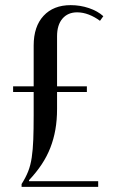

<svg xmlns="http://www.w3.org/2000/svg" viewBox="-20 -727 452 747"><path d="M111 -391V-550Q111 -624 149.5 -665.5Q188 -707 255 -707Q292 -707 326 -695.5Q360 -684 382 -664L369 -646Q349 -661 326 -670Q303 -679 280 -679Q244 -679 223 -654.5Q202 -630 202 -586V-391H318V-369H202V-303Q202 -260 195.5 -223Q189 -186 176 -152.5Q163 -119 142.5 -88Q122 -57 93 -26V-22H362V0H64V-11Q80 -36 89.5 -60Q99 -84 103.5 -114.5Q108 -145 109.5 -184Q111 -223 111 -278V-369H31V-391Z"/></svg>

Font: Moniqa SemBd Heading
Style: Regular
Weight: 600
Designer: Rajesh Rajput
Foundry: Rajesh Rajput
Version: Version 1.000